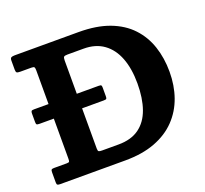

<svg xmlns="http://www.w3.org/2000/svg" viewBox="-128 -902 1126 1054"><g transform="rotate(-20 435.5 -375.0)"><path d="M56.8 -435Q44.7 -435 41.4 -431.5Q38 -428 38 -417.8V-367.5Q38 -356.2 41.5 -353.1Q45 -350 58.8 -350H432.2Q446.2 -350 448.9 -353.7Q451.5 -357.5 451.5 -368.5V-418.3Q451.5 -428.8 448.7 -431.9Q446 -435 433.5 -435ZM31.2 -17Q31.2 -5.5 35.7 -2.7Q40.2 0 52 0H431.3Q531.8 0 606.1 -28.2Q680.5 -56.5 729.4 -107.5Q778.3 -158.5 802.3 -226.8Q826.3 -295 826.3 -375Q826.3 -455 803.5 -523.2Q780.8 -591.5 733 -642.5Q685.3 -693.5 610.4 -721.8Q535.5 -750 431.3 -750H58.2Q44.5 -750 37.9 -746.4Q31.2 -742.7 31.2 -729.5V-676Q31.2 -661.7 36.5 -658.4Q41.7 -655 57.7 -655H120.7Q135 -655 138.1 -650.4Q141.2 -645.7 141.2 -631.2V-116.5Q141.2 -103.8 139 -99.4Q136.7 -95 124.2 -95H49.7Q38.2 -95 34.7 -91.4Q31.2 -87.8 31.2 -75.5ZM331 -95Q316.3 -95 311.3 -97.9Q306.3 -100.8 306.3 -115V-630Q306.3 -646.2 311.1 -650.6Q316 -655 331.8 -655H426.3Q495.8 -655 543.1 -620.9Q590.5 -586.7 614.6 -523.9Q638.7 -461 638.7 -375Q638.7 -289 616.6 -226.1Q594.5 -163.3 547.6 -129.1Q500.8 -95 426.3 -95Z"/></g></svg>

Font: Besley
Style: Regular
Weight: 400
Designer: Owen Earl
Foundry: indestructible type*
Version: Version 4.000